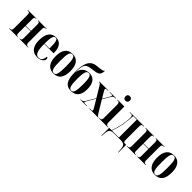

<svg xmlns="http://www.w3.org/2000/svg" viewBox="279 -2228 3899 3899"><g transform="rotate(45 2228.0 -279.0)"><path d="M14 0H261V-10H256C220 -10 210 -20 210 -78V-270H360V-78C360 -21 350 -10 314 -10H309V0H557V-10H547C507 -10 490 -24 490 -78V-458C490 -515 507 -526 546 -526H557V-536H309V-526H314C350 -526 360 -515 360 -459V-280H210V-458C210 -515 218 -526 255 -526H261V-536H14V-526H25C64 -526 80 -515 80 -459V-78C80 -20 65 -10 25 -10H14Z M823 10C942 10 991 -52 991 -102C991 -122 978 -136 960 -141C951 -37 912 -3 854 -3C774 -3 737 -76 737 -283H1006V-304C1006 -461 935 -548 813 -548C683 -548 608 -452 608 -264C608 -91 680 10 823 10ZM879 -293H737C738 -480 761 -538 812 -538C864 -538 879 -479 879 -293Z M1290 10C1432 10 1505 -80 1505 -269C1505 -456 1427 -548 1293 -548C1150 -548 1077 -456 1077 -269C1077 -81 1157 10 1290 10ZM1292 0C1232 0 1209 -63 1209 -269C1209 -476 1230 -538 1291 -538C1354 -538 1374 -476 1374 -269C1374 -63 1354 0 1292 0Z M1794 10C1938 10 2008 -82 2008 -253C2008 -428 1936 -515 1805 -515C1710 -515 1615 -465 1594 -329H1592C1597 -560 1624 -588 1804 -609C1927 -624 1991 -631 1997 -768H1988C1982 -741 1943 -735 1805 -722C1619 -703 1582 -538 1582 -328C1582 -85 1647 10 1794 10ZM1795 0C1735 0 1712 -67 1712 -256C1712 -438 1735 -505 1795 -505C1857 -505 1877 -439 1877 -254C1877 -67 1856 0 1795 0Z M2055 0H2238V-10H2180C2160 -10 2152 -14 2152 -26C2152 -36 2160 -53 2176 -80L2272 -244L2367 -85C2383 -58 2392 -40 2392 -29C2392 -15 2382 -10 2353 -10H2312V0H2572V-10H2571C2552 -10 2540 -19 2517 -57L2360 -316L2454 -476C2477 -516 2496 -526 2538 -526H2550V-536H2370V-526H2424C2446 -526 2454 -522 2454 -510C2454 -499 2445 -482 2430 -455L2354 -327L2280 -452C2264 -478 2256 -496 2256 -507C2256 -520 2265 -526 2294 -526H2328V-536H2070V-526H2072C2095 -526 2107 -516 2130 -478L2266 -253L2153 -61C2129 -20 2110 -10 2068 -10H2055Z M2718 -633C2753 -633 2782 -653 2782 -698C2782 -744 2753 -763 2718 -763C2683 -763 2656 -744 2656 -698C2656 -653 2683 -633 2718 -633ZM2591 0H2853V-10H2843C2805 -10 2787 -23 2787 -82V-536H2590V-526H2603C2640 -526 2658 -513 2658 -456V-84C2658 -24 2641 -10 2602 -10H2591Z M2875 210H2885L2888 146C2895 32 2926 0 3027 0H3212C3315 0 3345 34 3350 149L3353 210H3363V-10H3339C3292 -10 3285 -25 3285 -81V-452C3285 -511 3296 -526 3336 -526H3356V-536H2948V-527H2980C3019 -527 3035 -514 3035 -454C3035 -394 3024 -311 3007 -229C2991 -151 2968 -72 2942 -11H2875ZM2954 -11C3011 -159 3043 -331 3052 -525H3154V-11Z M3396 0H3643V-10H3638C3602 -10 3592 -20 3592 -78V-270H3742V-78C3742 -21 3732 -10 3696 -10H3691V0H3939V-10H3929C3889 -10 3872 -24 3872 -78V-458C3872 -515 3889 -526 3928 -526H3939V-536H3691V-526H3696C3732 -526 3742 -515 3742 -459V-280H3592V-458C3592 -515 3600 -526 3637 -526H3643V-536H3396V-526H3407C3446 -526 3462 -515 3462 -459V-78C3462 -20 3447 -10 3407 -10H3396Z M4203 10C4345 10 4418 -80 4418 -269C4418 -456 4340 -548 4206 -548C4063 -548 3990 -456 3990 -269C3990 -81 4070 10 4203 10ZM4205 0C4145 0 4122 -63 4122 -269C4122 -476 4143 -538 4204 -538C4267 -538 4287 -476 4287 -269C4287 -63 4267 0 4205 0Z"/></g></svg>

Font: Noto Serif Display ExtraCondensed
Style: Bold
Weight: 700
Width: 2
Designer: Monotype Design Team
Foundry: Monotype Imaging Inc.
Version: Version 2.009